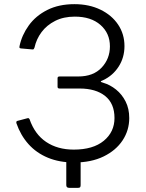

<svg xmlns="http://www.w3.org/2000/svg" viewBox="-20 -772 701 924"><path d="M313 132Q299 132 299 119V-23H368V119Q368 126 365.5 129Q363 132 356 132ZM337 10Q266 10 210.5 -13Q155 -36 117 -78.5Q79 -121 59 -179Q57 -188 63 -190L112 -203Q116 -204 118 -203Q120 -202 122 -199Q147 -126 202 -89Q257 -52 335 -52Q428 -52 479.5 -94.5Q531 -137 531 -204Q531 -274 486 -310Q441 -346 363 -346H267Q257 -346 257 -354V-396Q257 -404 267 -404H357Q429 -404 469 -446.5Q509 -489 509 -549Q509 -612 463.5 -652Q418 -692 340 -692Q286 -692 245.5 -671.5Q205 -651 180 -617.5Q155 -584 146 -543Q144 -538 142.5 -536Q141 -534 137 -534L80 -539Q75 -540 74 -542Q73 -544 74 -550Q85 -603 118.5 -649.5Q152 -696 207.5 -724Q263 -752 338 -752Q409 -752 463.5 -725.5Q518 -699 548.5 -653.5Q579 -608 579 -550Q579 -495 551 -451.5Q523 -408 476 -386Q465 -382 465 -379.5Q465 -377 476 -374Q510 -364 538.5 -341Q567 -318 584.5 -283.5Q602 -249 602 -204Q602 -145 570 -96.5Q538 -48 478.5 -19Q419 10 337 10Z"/></svg>

Font: Libre Franklin Light
Style: Regular
Weight: 300
Designer: Pablo Impallari, Rodrigo Fuenzalida, Nhung Nguyen
Foundry: Impallari Type
Version: Version 3.000